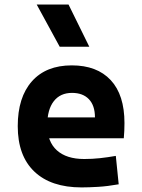

<svg xmlns="http://www.w3.org/2000/svg" viewBox="-20 -815 626 845"><path d="M338.9 9.8Q204.4 9.8 131.3 -59.8Q58.1 -129.4 58.1 -259.8Q58.1 -386.7 120.3 -457Q182.5 -527.3 295.9 -527.3Q406.7 -527.3 467.3 -462.4Q527.8 -397.4 527.8 -273.4Q527.8 -238.3 524.8 -206.5H145V-298.3H397.9Q397.9 -350.5 371.3 -378.4Q344.7 -406.2 296.9 -406.2Q245.1 -406.2 216.6 -369.4Q188 -332.5 188 -264.6Q188 -191.5 230.3 -153.4Q272.6 -115.2 350.6 -115.2Q385.8 -115.2 420 -118.9Q454.1 -122.6 489.7 -128.9L502.4 -3.9Q452.8 4.9 411.7 7.3Q370.5 9.8 338.9 9.8ZM242.7 -609.4 141.6 -794.9H281.7L373 -609.4Z"/></svg>

Font: Cascadia Mono
Style: Regular
Weight: 400
Monospace: yes
Designer: Aaron Bell
Foundry: Saja Typeworks
Version: Version 2102.003